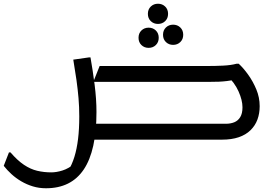

<svg xmlns="http://www.w3.org/2000/svg" viewBox="-56 -747 1469 1027"><path d="M415 -85H1152Q1177 -85 1197 -93Q1217 -101 1229 -120.5Q1241 -140 1241 -173Q1241 -211 1220 -258Q1199 -305 1159 -342L1208 -322Q1178 -316 1157.5 -313.5Q1137 -311 1115 -310Q1093 -309 1057 -309H443L477 -394H1057Q1096 -394 1137.5 -396Q1179 -398 1209 -406H1221Q1246 -383 1271.5 -347.5Q1297 -312 1315 -269Q1333 -226 1333 -179Q1333 -140 1321 -107.5Q1309 -75 1284 -50.5Q1259 -26 1221 -13Q1183 0 1131 0H415ZM789 -619Q766 -619 750.5 -634Q735 -649 735 -673Q735 -697 750.5 -712Q766 -727 789 -727Q812 -727 827.5 -712Q843 -697 843 -673Q843 -649 827.5 -634Q812 -619 789 -619ZM870 -507Q847 -507 831.5 -522Q816 -537 816 -561Q816 -585 831.5 -600Q847 -615 870 -615Q893 -615 908.5 -600Q924 -585 924 -561Q924 -537 908.5 -522Q893 -507 870 -507ZM739 -491Q716 -491 700.5 -506Q685 -521 685 -545Q685 -569 700.5 -584Q716 -599 739 -599Q762 -599 777.5 -584Q793 -569 793 -545Q793 -521 777.5 -506Q762 -491 739 -491ZM0 68Q37 111 72 134.5Q107 158 143 166.5Q179 175 218 175Q246 175 278 165Q310 155 344 128L308 168Q329 134 342 92Q355 50 361.5 -3.5Q368 -57 368 -124Q368 -175 364 -222Q360 -269 353 -319Q346 -369 336 -428L420 -440H428Q440 -373 450 -295Q460 -217 460 -148Q460 -45 443 32Q426 109 392 159.5Q358 210 307.5 235Q257 260 190 260Q153 260 120 250Q87 240 58 223Q29 206 5.5 184.5Q-18 163 -36 140L-8 68Z"/></svg>

Font: Kufam
Style: Regular
Weight: 400
Designer: Wael Morcos, Artur Schmal
Foundry: Original Type
Version: Version 1.301; ttfautohint (v1.8.3)